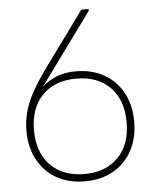

<svg xmlns="http://www.w3.org/2000/svg" viewBox="-53 -779 674 838"><g transform="rotate(-5 284.0 -360.0)"><path d="M286 14Q215 14 162 -16Q109 -46 79.5 -100.5Q50 -155 50 -227Q50 -271 61 -311.5Q72 -352 97.5 -398Q123 -444 167 -504L331 -729Q334 -734 341 -734H360Q372 -734 365 -724L138 -413Q166 -439 203 -453.5Q240 -468 286 -468Q357 -468 410 -438Q463 -408 492.5 -354Q522 -300 522 -227Q522 -155 492.5 -100.5Q463 -46 410 -16Q357 14 286 14ZM286 -18Q380 -18 434.5 -74Q489 -130 489 -227Q489 -325 434.5 -380.5Q380 -436 286 -436Q192 -436 137.5 -380.5Q83 -325 83 -227Q83 -130 137.5 -74Q192 -18 286 -18Z"/></g></svg>

Font: LINE Seed Sans App Thin
Style: Regular
Weight: 250
Designer: LINE VX Design & Dalton Maag Ltd & Sandoll Inc
Foundry: Dalton Maag Ltd
Version: Version 1.003